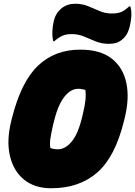

<svg xmlns="http://www.w3.org/2000/svg" viewBox="-20 -985 722 1025"><path d="M408 -720Q515 -720 576 -672.5Q637 -625 654.5 -542Q672 -459 645 -352L641 -336Q594 -146 498 -63Q402 20 253 20Q165 20 108.5 -26Q52 -72 33 -153Q14 -234 40 -339L44 -355Q93 -549 183 -634.5Q273 -720 408 -720ZM262 -312Q252 -268 248.5 -241.5Q245 -215 249 -195Q267 -188 288 -188Q329 -188 363.5 -230Q398 -272 420 -366L423 -379Q434 -426 436.5 -453.5Q439 -481 436 -505Q427 -507 418 -509Q409 -511 398 -511Q356 -511 321.5 -465.5Q287 -420 265 -325ZM577 -913Q607 -913 626 -920.5Q645 -928 670 -951H676Q681 -934 681.5 -915Q682 -896 678 -872Q672 -833 661 -810.5Q650 -788 631 -773Q615 -760 598.5 -755.5Q582 -751 562 -751Q523 -751 491 -764Q459 -777 428.5 -790Q398 -803 363 -803Q333 -803 313 -794Q293 -785 270 -765H264Q256 -799 262 -844Q267 -882 278.5 -904Q290 -926 309 -941Q339 -965 381 -965Q419 -965 450.5 -952Q482 -939 512 -926Q542 -913 577 -913Z"/></svg>

Font: Recursive Sn Csl St XBk
Style: Italic
Weight: 1000
Italic angle: -15°
Version: Version 1.085;hotconv 1.1.0;makeotfexe 2.6.0; ttfautohint (v